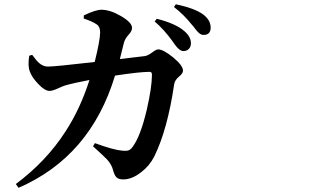

<svg xmlns="http://www.w3.org/2000/svg" viewBox="-20 -812 1540 894"><path d="M66.4 62.5 53.7 44.9Q196.3 -61.5 285.2 -200.2Q353.5 -304.7 396.5 -439.5Q319.3 -424.8 283.2 -414.1Q271.5 -410.2 252 -401.4Q225.6 -388.7 210.9 -388.7Q188.5 -388.7 158.2 -420.9Q128.9 -451.2 119.1 -478.5Q108.4 -504.9 116.2 -552.7L129.9 -556.6Q150.4 -528.3 162.1 -518.6Q180.7 -502 203.1 -502Q236.3 -502 420.9 -523.4Q445.3 -621.1 446.3 -660.2Q446.3 -687.5 430.7 -698.2Q409.2 -712.9 370.1 -725.6V-740.2Q424.8 -766.6 452.1 -766.6Q493.2 -766.6 543.9 -736.8Q594.7 -707 594.7 -682.6Q594.7 -667 579.1 -650.4Q561.5 -631.8 556.6 -611.3Q554.7 -602.5 548.8 -580.1Q542 -552.7 538.1 -537.1L654.3 -550.8Q668 -552.7 689.5 -568.4Q707 -582 716.8 -582Q740.2 -582 786.1 -544.9Q832 -506.8 832 -483.4Q832 -470.7 815.4 -457Q793.9 -439.5 791 -419.9Q759.8 -208 698.2 -83Q675.8 -39.1 636.7 -9.8Q594.7 23.4 553.7 23.4Q531.2 23.4 521.5 12.7Q512.7 3.9 505.9 -21.5Q500 -44.9 479.5 -68.4Q462.9 -85.9 413.1 -130.9L421.9 -145.5Q509.8 -113.3 549.8 -110.4Q568.4 -108.4 578.1 -111.8Q587.9 -115.2 596.7 -127Q633.8 -175.8 663.1 -299.8Q687.5 -405.3 687.5 -464.8Q687.5 -477.5 676.8 -477.5Q630.9 -477.5 515.6 -460Q401.4 -83 66.4 62.5ZM834 -574.2Q814.5 -574.2 789.1 -611.3Q788.1 -613.3 786.1 -616.2Q744.1 -674.8 700.2 -711.9L710 -724.6Q799.8 -702.1 840.8 -665Q869.1 -639.6 869.1 -610.4Q869.1 -594.7 859.4 -584.5Q849.6 -574.2 834 -574.2ZM927.7 -649.4Q916 -649.4 905.3 -659.2Q898.4 -665 882.8 -685.5Q880.9 -688.5 879.9 -689.5Q877.9 -692.4 873 -697.3Q835.9 -744.1 790 -779.3L798.8 -792Q887.7 -773.4 926.8 -744.1Q960.9 -717.8 960.9 -683.6Q960.9 -649.4 927.7 -649.4Z"/></svg>

Font: Bpmf GenYo Min B
Style: B
Weight: 700
Foundry: But Ko
Version: Version 1.320